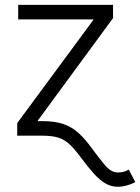

<svg xmlns="http://www.w3.org/2000/svg" viewBox="-20 -542 561 767"><path d="M48.8 0V-50.3L352.5 -461.9V-464.4H52.7V-522.5H431.6V-469.7L130.9 -60.1V0ZM450.7 204.1Q424.3 204.1 401.4 190.9Q378.4 177.7 355 151.6Q331.5 125.5 303.2 87.4Q278.8 54.2 258.3 34.9Q237.8 15.6 212.9 7.8Q188 0 148.9 0H99.1V-58.1H148.9Q198.2 -58.1 232.2 -46.9Q266.1 -35.6 293.5 -11Q320.8 13.7 350.1 54.7Q376 89.4 392.3 109.6Q408.7 129.9 422.1 138.4Q435.5 147 451.2 147Q462.9 147 472.7 144.5Q482.4 142.1 494.6 135.7L520.5 185.5Q504.4 194.3 485.8 199.2Q467.3 204.1 450.7 204.1Z"/></svg>

Font: Inter 28pt Light
Style: Regular
Weight: 300
Designer: Rasmus Andersson
Foundry: rsms
Version: Version 4.001;git-66647c0bb